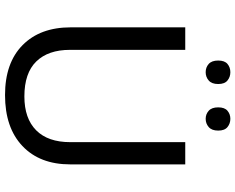

<svg xmlns="http://www.w3.org/2000/svg" viewBox="-107 -828 945 771"><g transform="rotate(90 365.5 -442.5)"><path d="M640.1 -713.9V-252Q640.1 -129.9 566.4 -60.1Q492.7 9.8 361.8 9.8Q232.4 9.8 161.1 -60.8Q89.8 -131.3 89.8 -253.9V-713.9H180.2V-251Q180.2 -163.6 226.8 -115.7Q273.4 -67.9 367.2 -67.9Q455.6 -67.9 503.2 -115.2Q550.8 -162.6 550.8 -252V-713.9ZM223.1 -846.2Q223.1 -872.1 236.8 -883.5Q250.5 -895 270 -895Q289.1 -895 303.2 -883.5Q317.4 -872.1 317.4 -846.2Q317.4 -820.3 303.2 -808.1Q289.1 -795.9 270 -795.9Q250.5 -795.9 236.8 -808.1Q223.1 -820.3 223.1 -846.2ZM411.1 -846.2Q411.1 -872.1 424.8 -883.5Q438.5 -895 457 -895Q476.1 -895 490.2 -883.5Q504.4 -872.1 504.4 -846.2Q504.4 -820.3 490.2 -808.1Q476.1 -795.9 457 -795.9Q438.5 -795.9 424.8 -808.1Q411.1 -820.3 411.1 -846.2Z"/></g></svg>

Font: NotoPenekeko
Style: Regular
Weight: 400
Designer: Monotype Design team
Foundry: Monotype Imaging Inc.
Version: Version 1.04